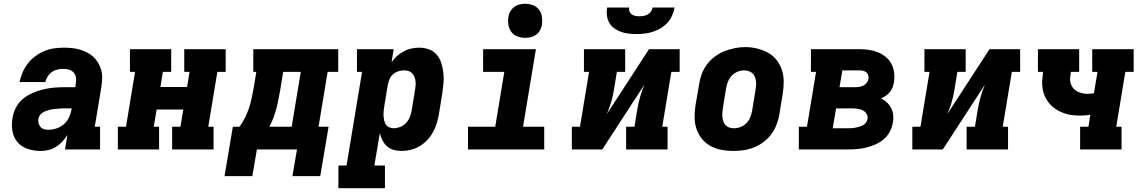

<svg xmlns="http://www.w3.org/2000/svg" viewBox="-20 -790 6040 1015"><path d="M195 8Q160 8 127.5 -2.5Q95 -13 73.5 -37.5Q52 -62 46 -96Q40 -130 46 -165Q50 -193 63.5 -220Q77 -247 100.5 -266.5Q124 -286 151.5 -298Q179 -310 207 -317Q235 -324 263.5 -326.5Q292 -329 320 -329H378L381 -350Q384 -365 381.5 -380.5Q379 -396 369.5 -406.5Q360 -417 345.5 -421.5Q331 -426 315 -426Q300 -426 284 -422.5Q268 -419 254.5 -409.5Q241 -400 232 -386Q223 -372 220 -356H83Q89 -383 99.5 -407.5Q110 -432 126.5 -453.5Q143 -475 165.5 -492Q188 -509 213 -519.5Q238 -530 264 -534Q290 -538 315 -538Q337 -538 359 -536Q381 -534 401.5 -528Q422 -522 440.5 -512.5Q459 -503 474 -489Q489 -475 499.5 -457Q510 -439 515.5 -418.5Q521 -398 520 -375.5Q519 -353 516 -331L481 -120H509V0H324L336 -77Q325 -58 309.5 -41.5Q294 -25 275.5 -13.5Q257 -2 236 3Q215 8 195 8ZM236 -104Q258 -104 280 -111.5Q302 -119 319.5 -135Q337 -151 346 -172Q355 -193 359 -215V-217H320Q310 -217 300.5 -216.5Q291 -216 281.5 -215Q272 -214 262 -213Q252 -212 242.5 -209.5Q233 -207 223.5 -203.5Q214 -200 205 -194.5Q196 -189 190.5 -180.5Q185 -172 183 -162Q181 -150 184 -138.5Q187 -127 194.5 -118.5Q202 -110 213 -107Q224 -104 236 -104Z M603 0V-120H646L694 -410H667V-530H885V-410H841L828 -330H969L982 -410H954V-530H1173V-410H1129L1081 -120H1109V0H890V-120H934L949 -211H808L793 -120H821V0Z M1167 141 1211 -120H1246Q1263 -143 1276 -169.5Q1289 -196 1297.5 -222.5Q1306 -249 1311.5 -276.5Q1317 -304 1322 -331L1335 -410H1319V-530H1768V-410H1712L1664 -120H1717L1673 141H1526L1550 0H1338L1314 141ZM1522 -120 1570 -410H1477L1461 -312Q1456 -288 1451.5 -263Q1447 -238 1440.5 -214Q1434 -190 1425 -166Q1416 -142 1404 -120Z M1769 205V85H1812L1894 -410H1867V-530H2061L2050 -461Q2062 -479 2079 -494Q2096 -509 2115 -519Q2134 -529 2155 -533.5Q2176 -538 2197 -538Q2224 -538 2249 -528.5Q2274 -519 2290 -499.5Q2306 -480 2313.5 -455Q2321 -430 2324 -403.5Q2327 -377 2324.5 -349.5Q2322 -322 2318 -295L2300 -185Q2296 -161 2288.5 -137Q2281 -113 2268.5 -90.5Q2256 -68 2238 -49Q2220 -30 2198 -17Q2176 -4 2151.5 2Q2127 8 2103 8Q2081 8 2061 2.5Q2041 -3 2026 -16.5Q2011 -30 2002 -48Q1993 -66 1988 -86L1959 85H2015V205ZM2061 -112Q2078 -112 2095.5 -119Q2113 -126 2126 -139.5Q2139 -153 2146 -170Q2153 -187 2156 -204L2174 -314Q2176 -326 2177 -338.5Q2178 -351 2176.5 -362.5Q2175 -374 2170.5 -384.5Q2166 -395 2158.5 -403Q2151 -411 2139.5 -414.5Q2128 -418 2116 -418Q2101 -418 2085.5 -413Q2070 -408 2058 -397.5Q2046 -387 2039.5 -372Q2033 -357 2030 -342L2012 -232Q2010 -219 2008.5 -206Q2007 -193 2007.5 -180.5Q2008 -168 2010.5 -155.5Q2013 -143 2019 -133Q2025 -123 2036.5 -117.5Q2048 -112 2061 -112Z M2454 0V-120H2598L2646 -410H2534V-530H2813L2745 -120H2857V0ZM2756 -590Q2735 -590 2715 -597.5Q2695 -605 2683 -621.5Q2671 -638 2667.5 -659Q2664 -680 2668 -702Q2670 -717 2678 -730.5Q2686 -744 2698.5 -753.5Q2711 -763 2726.5 -766.5Q2742 -770 2756 -770Q2778 -770 2797.5 -762.5Q2817 -755 2829.5 -738.5Q2842 -722 2845 -701Q2848 -680 2845 -658Q2842 -643 2834.5 -629.5Q2827 -616 2814 -606.5Q2801 -597 2786 -593.5Q2771 -590 2756 -590Z M3003 0V-120H3046L3094 -410H3067V-530H3285V-410H3241L3226 -318Q3221 -285 3211.5 -252Q3202 -219 3188 -187L3411 -530H3573V-410H3529L3481 -120H3509V0H3290V-120H3334L3349 -212Q3355 -245 3364 -278Q3373 -311 3387 -343L3164 0ZM3345 -610Q3324 -610 3302.5 -612.5Q3281 -615 3262 -622Q3243 -629 3227 -640.5Q3211 -652 3201 -669.5Q3191 -687 3188.5 -708Q3186 -729 3190 -750H3306Q3304 -739 3308 -729Q3312 -719 3320 -713.5Q3328 -708 3339 -706Q3350 -704 3360 -704Q3371 -704 3382.5 -706Q3394 -708 3404 -713.5Q3414 -719 3421 -729Q3428 -739 3430 -750H3546Q3542 -728 3533 -707.5Q3524 -687 3508.5 -670Q3493 -653 3473 -641Q3453 -629 3431.5 -622Q3410 -615 3388 -612.5Q3366 -610 3345 -610Z M3856 8Q3824 8 3793 2Q3762 -4 3735.5 -18.5Q3709 -33 3690 -57Q3671 -81 3661.5 -110Q3652 -139 3652 -171Q3652 -203 3657 -235L3676 -345Q3680 -373 3690 -399.5Q3700 -426 3717.5 -449.5Q3735 -473 3759 -491Q3783 -509 3810 -519.5Q3837 -530 3864.5 -535.5Q3892 -541 3920 -541Q3952 -541 3982.5 -533.5Q4013 -526 4039.5 -511.5Q4066 -497 4085 -473Q4104 -449 4113.5 -420Q4123 -391 4123 -359Q4123 -327 4118 -295L4100 -185Q4095 -157 4085 -130.5Q4075 -104 4057.5 -80.5Q4040 -57 4016 -39Q3992 -21 3965.5 -10.5Q3939 0 3911 4Q3883 8 3856 8ZM3859 -112Q3877 -112 3894.5 -118.5Q3912 -125 3925.5 -138.5Q3939 -152 3946 -169.5Q3953 -187 3956 -204L3974 -314Q3977 -333 3977 -351Q3977 -369 3970 -385Q3963 -401 3948 -409.5Q3933 -418 3914 -418Q3897 -418 3879.5 -411Q3862 -404 3849 -390.5Q3836 -377 3829 -360Q3822 -343 3819 -326L3801 -216Q3799 -204 3798.5 -191.5Q3798 -179 3799.5 -167.5Q3801 -156 3805 -145.5Q3809 -135 3817 -127Q3825 -119 3836 -115.5Q3847 -112 3859 -112Z M4203 0V-120H4246L4294 -410H4267V-530H4521Q4547 -530 4572.5 -526.5Q4598 -523 4620.5 -514Q4643 -505 4661.5 -490Q4680 -475 4691.5 -454Q4703 -433 4706.5 -407.5Q4710 -382 4706 -357Q4704 -343 4699 -329.5Q4694 -316 4685 -304.5Q4676 -293 4664 -284.5Q4652 -276 4638 -270Q4655 -261 4669 -248Q4683 -235 4691.5 -218Q4700 -201 4702 -181Q4704 -161 4700 -142Q4696 -117 4684 -94Q4672 -71 4652 -54Q4632 -37 4608 -26.5Q4584 -16 4559.5 -10Q4535 -4 4510.5 -2Q4486 0 4462 0ZM4418 -329H4503Q4513 -329 4524 -331Q4535 -333 4545 -338Q4555 -343 4562 -352.5Q4569 -362 4571 -372Q4573 -382 4570 -392Q4567 -402 4559.5 -408Q4552 -414 4542 -416Q4532 -418 4521 -418H4433ZM4382 -112H4462Q4472 -112 4482 -112.5Q4492 -113 4502 -115Q4512 -117 4522.5 -120Q4533 -123 4542 -128Q4551 -133 4558 -142Q4565 -151 4566 -161Q4569 -176 4561 -188.5Q4553 -201 4540.5 -207Q4528 -213 4513 -215Q4498 -217 4484 -217H4400Z M4803 0V-120H4846L4894 -410H4867V-530H5085V-410H5041L5026 -318Q5021 -285 5011.5 -252Q5002 -219 4988 -187L5211 -530H5373V-410H5329L5281 -120H5309V0H5090V-120H5134L5149 -212Q5155 -245 5164 -278Q5173 -311 5187 -343L4964 0Z M5690 0V-120H5734L5744 -183Q5731 -181 5717 -180Q5703 -179 5690 -179Q5666 -179 5643.5 -182Q5621 -185 5600.5 -193Q5580 -201 5561.5 -213Q5543 -225 5529 -241Q5515 -257 5505.5 -276.5Q5496 -296 5492 -318.5Q5488 -341 5489.5 -364Q5491 -387 5494 -410H5467V-530H5685V-410H5641L5640 -399Q5637 -385 5637 -371Q5637 -357 5641.5 -344.5Q5646 -332 5655 -322Q5664 -312 5676 -306Q5688 -300 5701.5 -297Q5715 -294 5729 -294Q5737 -294 5746 -295Q5755 -296 5763 -297L5782 -410H5754V-530H5973V-410H5929L5881 -120H5909V0Z"/></svg>

Font: Iosevka Slab HvExObl
Style: Regular
Weight: 900
Width: 7
Italic angle: -9°
Monospace: yes
Designer: Belleve Invis
Foundry: Belleve Invis
Version: Version 11.1.1; ttfautohint (v1.8.3)